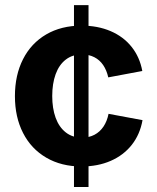

<svg xmlns="http://www.w3.org/2000/svg" viewBox="-20 -748 628 768"><path d="M275.9 -727.5H334.1V0H275.9ZM39.7 -363.4Q39.7 -447.6 72.2 -511.4Q104.6 -575.2 165 -610.4Q225.3 -645.5 306.4 -645.5Q370.8 -645.5 422.2 -623.6Q473.5 -601.7 506.3 -560.7Q539.1 -519.6 549.2 -464L413.1 -438.5Q406.6 -467.1 392.7 -487.7Q378.8 -508.2 357.3 -519.2Q335.8 -530.2 308 -530.2Q269.7 -530.2 243 -509.5Q216.2 -488.8 202.5 -451.1Q188.9 -413.4 188.9 -363.9Q188.9 -314.6 202.5 -277Q216.2 -239.4 243.1 -218.4Q270 -197.4 308 -197.4Q336 -197.4 357.9 -208.9Q379.7 -220.4 394 -241.8Q408.3 -263.2 414.2 -292.7L550.1 -267.4Q540 -210.4 507.1 -168.6Q474.2 -126.9 422.7 -104.5Q371.3 -82.1 306.4 -82.1Q225.5 -82.1 165.2 -117.3Q104.8 -152.4 72.3 -216Q39.7 -279.6 39.7 -363.4Z"/></svg>

Font: Raveo Variable
Style: Regular
Weight: 400
Designer: Jakub Foglar, Rasmus Andersson (Inter)
Foundry: Jakubfoglar.com
Version: Version 1.000;Glyphs 3.2.3 (3260)